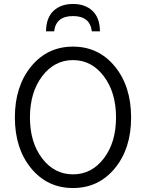

<svg xmlns="http://www.w3.org/2000/svg" viewBox="-20 -932 736 968"><path d="M484 -774H443Q434 -851 348 -851Q262 -851 253 -774H212Q213 -843 250 -877.5Q287 -912 348 -912Q409 -912 446 -877.5Q483 -843 484 -774ZM641 -339Q641 -183 559 -83.5Q477 16 348 16Q219 16 137 -83.5Q55 -183 55 -340Q55 -497 137 -597Q219 -697 348 -697Q477 -697 559 -597Q641 -497 641 -339ZM192.5 -133.5Q254 -53 348 -53Q442 -53 503.5 -133.5Q565 -214 565 -340Q565 -466 503.5 -547.5Q442 -629 348 -629Q254 -629 192.5 -547.5Q131 -466 131 -340Q131 -214 192.5 -133.5Z"/></svg>

Font: Didact Gothic
Style: Regular
Weight: 400
Designer: Daniel Johnson
Foundry: Daniel Johnson
Version: Version 2.101;PS 002.101;hotconv 1.0.88;makeotf.lib2.5.64775